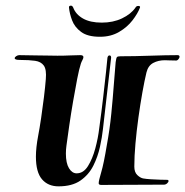

<svg xmlns="http://www.w3.org/2000/svg" viewBox="-20 -653 655 679"><path d="M187 6Q150 6 128.5 -19Q107 -44 107 -99Q107 -115 109 -133.5Q111 -152 115 -173Q120 -199 125.5 -236Q131 -273 135.5 -310Q140 -347 142 -373Q145 -407 135 -421Q125 -435 104 -438Q83 -441 51 -441Q32 -441 32 -447Q32 -451 37.5 -454.5Q43 -458 48 -458L110 -457Q130 -457 148.5 -456.5Q167 -456 183 -456Q208 -456 228 -457Q248 -458 264 -458Q275 -458 275 -451Q275 -447 271.5 -440.5Q268 -434 266 -428Q260 -410 253 -374Q246 -338 238.5 -294.5Q231 -251 225 -209.5Q219 -168 215 -138Q214 -131 213.5 -124Q213 -117 213 -110Q213 -76 224 -58Q235 -40 251 -40Q275 -40 291 -65.5Q307 -91 317 -128Q327 -165 331 -200Q339 -258 345 -310Q351 -362 355 -399Q359 -436 360 -449Q362 -457 367 -457Q373 -457 373 -449L344 -196Q341 -168 333.5 -133.5Q326 -99 310 -67Q294 -35 264.5 -14.5Q235 6 187 6ZM338 1Q329 1 329 -5Q329 -14 338 -44Q347 -74 358 -141Q368 -195 373.5 -250Q379 -305 382.5 -353Q386 -401 389 -433Q391 -448 393.5 -451Q396 -454 406 -454Q455 -454 511.5 -456Q568 -458 608 -458Q615 -458 615 -452Q615 -448 610.5 -443Q606 -438 601 -439Q587 -439 577.5 -439.5Q568 -440 563 -440Q540 -440 522 -430.5Q504 -421 498 -397Q491 -368 483.5 -326Q476 -284 469.5 -237Q463 -190 459 -145Q455 -100 455 -64Q455 -44 465.5 -34Q476 -24 486 -22Q497 -20 514 -19Q531 -18 546.5 -17.5Q562 -17 570 -17H571Q576 -17 576 -13Q576 -9 571 -4.5Q566 0 560 0Q503 0 450 0.5Q397 1 338 1ZM333 -523Q290 -523 267 -540Q244 -557 235 -581Q226 -605 224 -626Q223 -633 231 -633Q236 -633 239 -626Q248 -602 273.5 -587.5Q299 -573 340 -573Q380 -573 411.5 -588Q443 -603 459 -626Q462 -632 469 -632Q477 -632 475 -626Q467 -605 448.5 -581Q430 -557 401 -540Q372 -523 334 -523Z"/></svg>

Font: Tapestry
Style: Regular
Weight: 400
Designer: Robert E. Leuschke
Foundry: Robert E. Leuschke
Version: Version 1.010; ttfautohint (v1.8.4.7-5d5b)